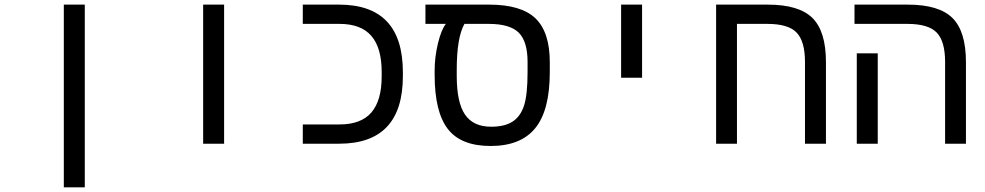

<svg xmlns="http://www.w3.org/2000/svg" viewBox="-20 -619 4241 827"><path d="M254.9 -599.1H345.2V188H254.9Z M855 -599.1H945.3V0H855Z M1715.3 -291Q1715.3 0 1440.4 0H1284.2V-83H1442.4Q1535.2 -83 1579.6 -134.5Q1624 -186 1624 -290V-309.1Q1624 -413.1 1579.3 -464.6Q1534.7 -516.1 1442.4 -516.1H1284.2V-599.1H1440.4Q1715.3 -599.1 1715.3 -308.1Z M1852.1 -314Q1852.1 -372.6 1866.2 -431.6Q1880.4 -490.7 1900.4 -516.1H1812.5V-599.1H2086.4Q2225.1 -599.1 2286.6 -539.8Q2348.1 -480.5 2348.1 -351.1V-308.1Q2348.1 -144 2285.6 -67.1Q2223.1 9.8 2093.3 9.8Q1965.3 9.8 1908.7 -63.7Q1852.1 -137.2 1852.1 -296.9ZM1980.5 -516.1Q1947.3 -457.5 1947.3 -317.9V-292Q1947.3 -177.7 1982.9 -125.5Q2018.6 -73.2 2095.2 -73.2Q2154.3 -73.2 2188.2 -95.5Q2222.2 -117.7 2237.3 -164.6Q2252.4 -211.4 2252.4 -309.1V-352.1Q2252.4 -440.4 2214.4 -478.3Q2176.3 -516.1 2085.4 -516.1Z M2655.3 -599.1H2745.6V-284.2H2655.3Z M3447.3 -352.1Q3447.3 -440.9 3411.4 -478.5Q3375.5 -516.1 3285.6 -516.1H3154.3V0H3064.5V-599.1H3286.6Q3421.4 -599.1 3479.5 -541.5Q3537.6 -483.9 3537.6 -351.1V0H3447.3Z M3760.7 0H3670.4V-389.2H3760.7ZM4140.6 0H4050.8V-352.1Q4050.8 -441.9 4014.4 -479Q3978 -516.1 3888.7 -516.1H3660.6V-599.1H3889.6Q4024.4 -599.1 4082.5 -541.5Q4140.6 -483.9 4140.6 -351.1Z"/></svg>

Font: Liberation Mono
Style: Regular
Weight: 400
Monospace: yes
Designer: Steve Matteson
Foundry: Ascender Corporation
Version: Version 2.1.5